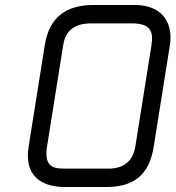

<svg xmlns="http://www.w3.org/2000/svg" viewBox="-20 -752 706 772"><path d="M169 -162 234 -570C241 -616 267 -658 346 -658H510C584 -658 598 -627 589 -570L524 -162C515 -108 481 -74 417 -74H253C205 -74 155 -71 169 -162ZM95 -162C76 -42 150 0 241 0H405C513 0 579 -43 598 -162L663 -570C676 -649 642 -732 521 -732H357C248 -732 178 -685 160 -570Z"/></svg>

Font: Exo
Style: Regular Italic
Weight: 400
Designer: Natanael Gama
Version: Version 1.00